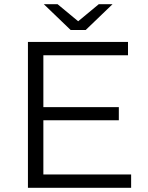

<svg xmlns="http://www.w3.org/2000/svg" viewBox="-20 -901 709 921"><path d="M609 -64V0H114V-700H594V-636H188V-387H550V-324H188V-64ZM520 -881 391 -757H319L190 -881H256L355 -799L454 -881Z"/></svg>

Font: Idrija
Style: Regular
Weight: 400
Designer: Julieta Ulanovsky
Foundry: Julieta Ulanovsky
Version: Version 7.200